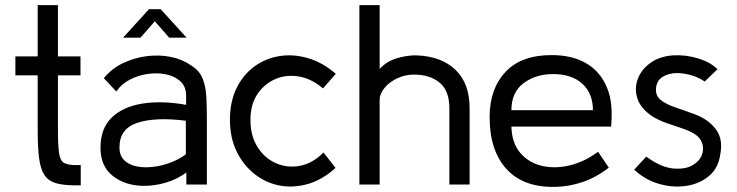

<svg xmlns="http://www.w3.org/2000/svg" viewBox="-20 -720 2874 749"><path d="M127 -216V-426H40V-500H127V-700H206V-500H294V-426H206V-216Q206 -152 210.5 -122.5Q215 -93 229 -85Q243 -77 270 -76H295V3H273Q227 3 198 -5.5Q169 -14 153.5 -37Q138 -60 132.5 -103Q127 -146 127 -216Z M536 5Q466 3 419 -34.5Q372 -72 372 -144Q372 -219 416 -261.5Q460 -304 536 -316Q612 -328 706 -311V-347Q706 -382 684 -402.5Q662 -423 627.5 -430Q593 -437 555.5 -431.5Q518 -426 485 -408.5Q452 -391 434 -363L385 -415Q416 -453 460.5 -474Q505 -495 553 -501Q601 -507 646 -498Q691 -489 725 -465Q758 -445 770.5 -413.5Q783 -382 785 -341Q787 -300 787 -253V0H707V-47Q670 -20 625 -7Q580 6 536 5ZM705 -118V-249Q586 -264 516 -241Q446 -218 446 -145Q446 -113 464.5 -95Q483 -77 512.5 -71Q542 -65 577 -69Q612 -73 646 -86Q680 -99 705 -118ZM460 -573 561 -684H607L708 -573H640L584 -637L528 -573Z M1289 -65Q1237 -18 1180 -2Q1123 14 1069.5 3.5Q1016 -7 972.5 -41.5Q929 -76 903 -129.5Q877 -183 877 -253Q877 -323 902.5 -375.5Q928 -428 971.5 -460Q1015 -492 1069 -501Q1123 -510 1180.5 -493.5Q1238 -477 1290 -432L1240 -375Q1196 -413 1146.5 -421.5Q1097 -430 1054 -411.5Q1011 -393 984 -352.5Q957 -312 957 -253Q957 -190 984.5 -146.5Q1012 -103 1056 -83.5Q1100 -64 1149.5 -73Q1199 -82 1242 -125Z M1812 0H1733V-298Q1733 -366 1695 -397.5Q1657 -429 1595 -429Q1560 -429 1529.5 -414.5Q1499 -400 1480 -377Q1461 -354 1461 -331V0H1382V-700H1461V-451Q1488 -481 1529 -493Q1570 -505 1606 -504Q1703 -500 1757.5 -447Q1812 -394 1812 -298Z M2364 -226H1975Q1977 -161 2010 -123Q2043 -85 2094 -73Q2145 -61 2203 -75Q2261 -89 2313 -128L2355 -66Q2306 -28 2253 -10Q2200 8 2147 9Q2022 12 1956 -60.5Q1890 -133 1890 -263Q1890 -374 1952.5 -440Q2015 -506 2134 -505Q2212 -505 2267 -473Q2322 -441 2348 -378Q2361 -347 2364.5 -309Q2368 -271 2364 -226ZM2138 -431Q2070 -431 2022.5 -395.5Q1975 -360 1975 -290H2293Q2293 -356 2251.5 -393.5Q2210 -431 2138 -431Z M2454 -58 2501 -109Q2532 -86 2563 -73.5Q2594 -61 2626 -62Q2645 -62 2662 -67Q2679 -72 2694 -84Q2713 -98 2719.5 -120Q2726 -142 2719 -162Q2711 -184 2690 -197Q2669 -210 2640.5 -219.5Q2612 -229 2581.5 -239.5Q2551 -250 2525 -266Q2480 -296 2467 -334.5Q2454 -373 2467.5 -410.5Q2481 -448 2516.5 -474Q2552 -500 2605 -504Q2656 -507 2704 -492Q2752 -477 2779 -450L2729 -402Q2704 -419 2675 -427Q2646 -435 2619 -435Q2587 -434 2564.5 -420Q2542 -406 2539 -375Q2537 -346 2558 -329.5Q2579 -313 2616 -300.5Q2653 -288 2696 -272Q2746 -252 2773.5 -214.5Q2801 -177 2790 -119Q2783 -65 2746.5 -34Q2710 -3 2658 5Q2606 13 2551.5 -2.5Q2497 -18 2454 -58Z"/></svg>

Font: Kulim Park
Style: Regular
Weight: 400
Designer: Noponies / Dale Sattler
Foundry: Noponies
Version: Version 1.000; ttfautohint (v1.8.3)